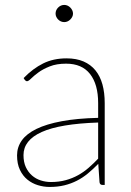

<svg xmlns="http://www.w3.org/2000/svg" viewBox="-20 -732 518 760"><path d="M368.5 -247Q217.5 -242 145.2 -209.5Q73 -177 73 -118Q73 -90.5 82.2 -70.5Q91.5 -50.5 106.8 -37.2Q122 -24 141.5 -17.8Q161 -11.5 181.5 -11.5Q213.5 -11.5 240 -18.8Q266.5 -26 289 -38.5Q311.5 -51 331 -68Q350.5 -85 368.5 -104ZM73.5 -423Q110.5 -461 151 -481Q191.5 -501 243.5 -501Q282 -501 310.5 -488.8Q339 -476.5 357.8 -453.5Q376.5 -430.5 385.5 -397.8Q394.5 -365 394.5 -324V0H385.5Q375.5 0 374 -10.5L369 -83.5Q348.5 -62.5 328 -45.5Q307.5 -28.5 284.5 -16.8Q261.5 -5 235 1.5Q208.5 8 176.5 8Q153 8 130 1Q107 -6 88.5 -21Q70 -36 58.8 -59.8Q47.5 -83.5 47.5 -117Q47.5 -149.5 66.2 -176Q85 -202.5 124.5 -221.8Q164 -241 224.5 -252.2Q285 -263.5 368.5 -265.5V-324Q368.5 -398 336.5 -439Q304.5 -480 241.5 -480Q204 -480 177 -469.2Q150 -458.5 132 -445.2Q114 -432 103.2 -421.2Q92.5 -410.5 87 -410.5Q82 -410.5 78 -416ZM269 -678Q269 -671.5 266 -665.5Q263 -659.5 258.2 -654.8Q253.5 -650 247.2 -647.2Q241 -644.5 234.5 -644.5Q227.5 -644.5 221.2 -647.2Q215 -650 210.2 -654.8Q205.5 -659.5 202.8 -665.5Q200 -671.5 200 -678Q200 -692 210.2 -702.2Q220.5 -712.5 234.5 -712.5Q241 -712.5 247.2 -709.8Q253.5 -707 258.2 -702.2Q263 -697.5 266 -691.2Q269 -685 269 -678Z"/></svg>

Font: Lato 2
Style: Regular
Weight: 200
Designer: Lukasz Dziedzic with Adam Twardoch and Botio Nikoltchev
Foundry: tyPoland Lukasz Dziedzic
Version: Version 2.015; 2015-08-06; http://www.latofonts.com/